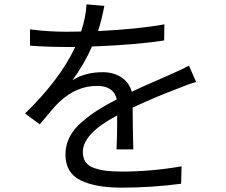

<svg xmlns="http://www.w3.org/2000/svg" viewBox="-20 -818 1040 883"><path d="M460 -791Q447 -724 431 -675Q614 -684 736 -706L735 -632Q608 -612 403 -604Q366 -520 313 -449Q372 -486 452 -486Q502 -486 538 -462.5Q574 -439 586 -396Q625 -415 687.5 -442Q750 -469 767 -477Q815 -498 849 -516L882 -441Q851 -433 793 -409Q690 -370 590 -323Q590 -300 591 -229Q592 -158 593 -131H516Q519 -188 519 -287Q361 -204 361 -119Q361 -91 374 -72.5Q387 -54 413.5 -45Q440 -36 469.5 -32.5Q499 -29 542 -29Q674 -29 815 -53L813 27Q676 45 539 45Q419 45 350 11Q281 -23 281 -108Q281 -150 300 -187.5Q319 -225 356.5 -257Q394 -289 429.5 -311.5Q465 -334 517 -361Q503 -423 426 -423Q332 -423 254 -350Q244 -341 232 -327.5Q220 -314 211 -303.5Q202 -293 187 -275Q172 -257 163 -246L95 -296Q255 -451 326 -602H282Q200 -602 118 -608V-683Q201 -672 287 -672Q331 -672 353 -673Q375 -740 378 -798Z"/></svg>

Font: Noto Sans SC
Style: Regular
Weight: 400
Designer: Ryoko NISHIZUKA  (kana, bopomofo & ideographs); Paul D. Hunt (Latin, Greek & Cyrillic); Sandoll Communications , Soo-you
Foundry: Adobe
Version: Version 2.002;hotconv 1.0.116;makeotfexe 2.5.65601